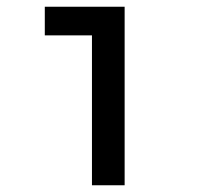

<svg xmlns="http://www.w3.org/2000/svg" viewBox="-20 -550 590 570"><path d="M253 0V-445H113V-530H350V0Z"/></svg>

Font: Lode Dark
Style: Bold
Weight: 700
Monospace: yes
Designer: Belleve Invis
Foundry: Belleve Invis
Version: Version 29.2.0; ttfautohint (v1.8.3)